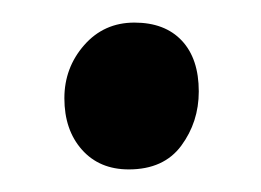

<svg xmlns="http://www.w3.org/2000/svg" viewBox="-20 -348 231 170"><path d="M94 -198Q68 -198 52.5 -215.5Q37 -233 37 -261Q37 -288 54.5 -308Q72 -328 99 -328Q126 -328 141 -312Q156 -296 156 -267Q156 -240 140.5 -219Q125 -198 94 -198Z"/></svg>

Font: Faustina Light
Style: Regular
Weight: 400
Version: Version 1.200